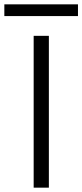

<svg xmlns="http://www.w3.org/2000/svg" viewBox="-75 -864 379 884"><path d="M80 -699H150V0H80ZM-55 -844H284V-790H-55Z"/></svg>

Font: SVN-Poppins Light
Style: Regular
Weight: 300
Designer: Ninad Kale (Devanagari), Jonny Pinhorn (Latin)
Foundry: Indian Type Foundry
Version: Version 3.002 2017; ttfautohint (v1.8.3)